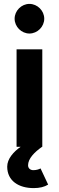

<svg xmlns="http://www.w3.org/2000/svg" viewBox="-20 -753 302 985"><path d="M65 0H86C49 26 17 62 17 102C17 175 76 212 153 212C183 212 208 206 227 194L188 111C181 115 168 120 151 120C135 120 124 110 124 95C124 61 156 28 196 0H197V-500H65ZM131 -581C172 -581 207 -616 207 -657C207 -698 172 -733 131 -733C90 -733 55 -698 55 -657C55 -616 90 -581 131 -581Z"/></svg>

Font: HB Figtree Prototype
Style: Bold
Weight: 700
Designer: Alfredo Marco Pradil
Foundry: Hanken Design Co.®
Version: Version 1.002;Glyphs 3.2 (3228)